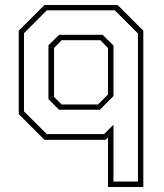

<svg xmlns="http://www.w3.org/2000/svg" viewBox="-20 -560 656 769"><path d="M554 189H412.5V-10L403 0H158L55 -103V-437L158 -540H451L554 -437ZM532.5 167V-426L440 -518.5H167.5L76 -427V-114L167.5 -23H397L434.5 -60.5V167ZM372.5 -141.5 412.5 -181.5V-368L382 -399H227L196.5 -368V-172L227 -141.5ZM380 -120.5H216.5L174 -163V-378.5L216.5 -420.5H391L434.5 -377.5V-175Z"/></svg>

Font: Tourney Thin ExtraLight
Style: Regular
Weight: 250
Version: Version 1.015